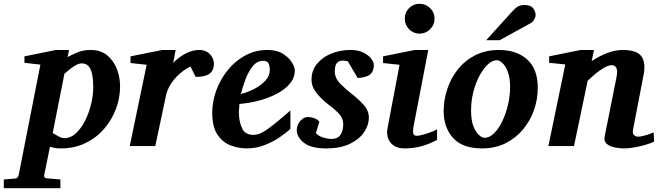

<svg xmlns="http://www.w3.org/2000/svg" viewBox="-116 -760 3428 999"><path d="M-96.2 219.2V173.8L-36.1 168.9Q-22.5 167.5 -19 151.9L94.2 -423.8L11.2 -433.1V-466.8L175.8 -500H243.2L235.8 -462.9Q251.5 -472.2 283.9 -486.1Q316.4 -500 356 -500Q408.7 -500 442.4 -471.7Q476.1 -443.4 492.4 -399.9Q508.8 -356.4 508.8 -311Q508.8 -251 487.3 -193.4Q465.8 -135.7 425.5 -89.4Q385.3 -43 328.4 -15.4Q271.5 12.2 200.2 12.2Q182.1 12.2 168 9.5Q153.8 6.8 144 3.9L113.8 151.9Q110.8 166.5 128.9 168L198.2 173.8V219.2ZM219.2 -41Q251 -41 278.1 -65.7Q305.2 -90.3 325.7 -130.1Q346.2 -169.9 357.7 -216.6Q369.1 -263.2 369.1 -307.1Q369.1 -335 365.2 -363.5Q361.3 -392.1 348.4 -411.1Q335.4 -430.2 309.1 -430.2Q294.9 -430.2 277.8 -420.4Q260.7 -410.6 244.9 -397.9Q229 -385.3 219.2 -376L158.2 -67.9Q169.9 -60.5 187.7 -50.8Q205.6 -41 219.2 -41Z M997.1 -429.2Q997.1 -394.5 975.1 -377.2Q953.1 -359.9 901.9 -359.9L875 -414.1Q827.6 -390.6 792.7 -349.9Q757.8 -309.1 748 -264.2L691.9 0H559.1L647 -422.9L563 -432.1V-466.8L729 -500H797.9L785.2 -433.1Q812 -460.9 847.9 -480.5Q883.8 -500 920.9 -500Q947.3 -500 964.1 -488.3Q981 -476.6 989 -460.2Q997.1 -443.8 997.1 -429.2Z M1418 -395Q1418 -355.5 1392.1 -324.7Q1366.2 -293.9 1323.7 -271.7Q1281.2 -249.5 1230.5 -236.3Q1179.7 -223.1 1129.9 -219.2Q1129.4 -210 1128.2 -198.2Q1127 -186.5 1127 -178.2Q1127 -126.5 1143.6 -92.3Q1160.2 -58.1 1202.1 -58.1Q1223.6 -58.1 1247.1 -70.1Q1270.5 -82 1305.4 -109.9Q1340.3 -137.7 1395 -185.1V-89.8Q1375.5 -70.8 1340.8 -46.9Q1306.2 -22.9 1262 -5.4Q1217.8 12.2 1168.9 12.2Q1125.5 12.2 1084 -3.4Q1042.5 -19 1015.4 -59.6Q988.3 -100.1 988.3 -173.8Q988.3 -231 1009 -288.6Q1029.8 -346.2 1068.1 -394Q1106.4 -441.9 1159.2 -470.9Q1211.9 -500 1275.9 -500Q1325.2 -500 1356.4 -480Q1387.7 -460 1402.8 -435.1Q1418 -410.2 1418 -395ZM1288.1 -396Q1288.1 -413.1 1282 -428.5Q1275.9 -443.8 1252.9 -443.8Q1222.2 -443.8 1199.5 -416Q1176.8 -388.2 1161.6 -347.9Q1146.5 -307.6 1137.2 -271Q1171.9 -279.3 1206.5 -297.1Q1241.2 -314.9 1264.6 -340.3Q1288.1 -365.7 1288.1 -396Z M1829.1 -422.9Q1829.1 -389.2 1810.1 -373Q1791 -356.9 1745.1 -354L1693.8 -440.9Q1690.4 -441.9 1683.3 -443.4Q1676.3 -444.8 1668 -444.8Q1648.9 -444.8 1637.5 -432.9Q1626 -420.9 1626 -387.7Q1626 -353.5 1654.3 -324.7Q1682.6 -295.9 1714.8 -271Q1749 -244.6 1776.1 -214.6Q1803.2 -184.6 1803.2 -147.9Q1803.2 -109.4 1778.6 -72.5Q1753.9 -35.6 1704.6 -11.7Q1655.3 12.2 1580.1 12.2Q1501.5 12.2 1464.8 -17.6Q1428.2 -47.4 1428.2 -83Q1428.2 -109.4 1446 -130.1Q1463.9 -150.9 1483.9 -150.9Q1505.9 -150.9 1521.2 -144.3Q1536.6 -137.7 1545.9 -127L1527.8 -67.9Q1538.6 -52.7 1564.2 -44.9Q1589.8 -37.1 1609.9 -37.1Q1640.1 -37.1 1655 -57.9Q1669.9 -78.6 1669.9 -113.8Q1669.9 -144.5 1647.5 -168.5Q1625 -192.4 1587.9 -220.2Q1556.6 -244.1 1530.8 -276.4Q1504.9 -308.6 1504.9 -346.2Q1504.9 -393.1 1533.2 -427.7Q1561.5 -462.4 1607.7 -481.2Q1653.8 -500 1707 -500Q1748.5 -500 1775.6 -486.1Q1802.7 -472.2 1815.9 -453.9Q1829.1 -435.5 1829.1 -422.9Z M2145 -663.1Q2145 -630.9 2122.1 -607.9Q2099.1 -585 2066.9 -585Q2034.7 -585 2012.5 -607.9Q1990.2 -630.9 1990.2 -663.1Q1990.2 -695.3 2012.5 -717.8Q2034.7 -740.2 2066.9 -740.2Q2099.1 -740.2 2122.1 -717.8Q2145 -695.3 2145 -663.1ZM2158.2 -32.2Q2113.3 -8.3 2073 2Q2032.7 12.2 1989.3 12.2Q1952.6 12.2 1931.4 -3.4Q1910.2 -19 1902.6 -42.7Q1895 -66.4 1899.9 -90.8L1962.9 -422.9L1877 -432.1V-466.8L2042 -500H2112.3L2035.2 -99.1Q2031.7 -81.1 2033.9 -67.1Q2036.1 -53.2 2054.2 -53.2Q2059.6 -53.2 2077.4 -57.4Q2095.2 -61.5 2117.4 -69.3Q2139.6 -77.1 2158.2 -86.9Z M2682.1 -303.2Q2682.1 -244.1 2662.6 -188Q2643.1 -131.8 2605.5 -86.7Q2567.9 -41.5 2514.2 -14.6Q2460.4 12.2 2392.1 12.2Q2289.6 12.2 2241 -42.7Q2192.4 -97.7 2192.4 -181.2Q2192.4 -239.7 2211.2 -296.6Q2230 -353.5 2266.6 -399.4Q2303.2 -445.3 2356.9 -472.7Q2410.6 -500 2480 -500Q2572.3 -500 2627.2 -450.4Q2682.1 -400.9 2682.1 -303.2ZM2538.1 -307.1Q2538.1 -356 2526.1 -386.7Q2514.2 -417.5 2498 -432.1Q2481.9 -446.8 2469.2 -446.8Q2446.3 -446.8 2422.6 -425Q2398.9 -403.3 2379.2 -366.5Q2359.4 -329.6 2347.2 -282.7Q2335 -235.8 2335 -185.1Q2335 -133.8 2347.4 -102.5Q2359.9 -71.3 2376.5 -57.1Q2393.1 -43 2404.3 -43Q2430.7 -43 2454.6 -66.4Q2478.5 -89.8 2497.3 -128.9Q2516.1 -168 2527.1 -214.6Q2538.1 -261.2 2538.1 -307.1ZM2670.9 -681.2Q2670.9 -671.4 2663.3 -658.2Q2655.8 -645 2644.5 -639.2L2483.9 -550.8H2413.6L2550.8 -702.1Q2567.4 -720.7 2580.6 -727.3Q2593.8 -733.9 2613.8 -733.9Q2646 -733.9 2658.4 -716.6Q2670.9 -699.2 2670.9 -681.2Z M3287.6 -22.9Q3270 -14.6 3241.9 -6.3Q3213.9 2 3184.1 7.1Q3154.3 12.2 3131.3 12.2Q3109.4 12.2 3083.7 7.3Q3058.1 2.4 3041.5 -11Q3024.9 -24.4 3030.3 -50.8L3091.3 -356Q3098.6 -392.6 3090.8 -406.7Q3083 -420.9 3067.4 -420.9Q3044.4 -420.9 3008.8 -396Q2973.1 -371.1 2941.4 -338.9L2870.6 0H2737.3L2825.2 -424.8L2741.2 -433.1V-466.8L2905.3 -500H2974.6L2962.4 -441.9Q2999 -466.8 3041.7 -483.4Q3084.5 -500 3123.5 -500Q3198.2 -500 3221.7 -466.6Q3245.1 -433.1 3232.4 -369.1L3178.2 -87.9Q3173.3 -63.5 3184.1 -56.2Q3194.8 -48.8 3202.1 -48.8Q3217.8 -48.8 3240.2 -55.2Q3262.7 -61.5 3285.2 -70.8Z"/></svg>

Font: Charis
Style: Bold Italic
Weight: 700
Italic angle: -11°
Designer: Walt Agee, Miriam Martin, Annie Olsen, Victor Gaultney, Lorna Priest, Alan Ward, Bob Hallissy, Martin Hosken, Sharon Cor
Foundry: SIL Global
Version: Version 7.000